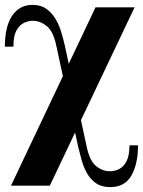

<svg xmlns="http://www.w3.org/2000/svg" viewBox="-30 -510 585 786"><path d="M500 85H535Q535 161 508 208.5Q481 256 421 256Q386 256 363 240Q340 224 326 199Q312 174 304 145Q296 116 290 91L200 -325Q188 -382 161 -403.5Q134 -425 104 -425Q88 -425 69.5 -417Q51 -409 38 -386.5Q25 -364 25 -319H-10Q-10 -402 20 -446Q50 -490 103 -490Q137 -490 159.5 -474Q182 -458 197 -433Q212 -408 220.5 -379.5Q229 -351 235 -325L325 91Q337 148 363 169.5Q389 191 420 191Q440 191 458 182Q476 173 488 150Q500 127 500 85ZM361 -480H521L174 250H15Z"/></svg>

Font: Brygada 1918
Style: Bold
Weight: 700
Designer: Mateusz Machalski | Borys Kosmynka | Przemek Hoffer
Foundry: NIEPODLEGLA 2018
Version: Version 3.006